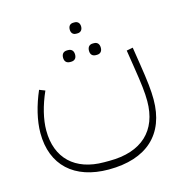

<svg xmlns="http://www.w3.org/2000/svg" viewBox="-106 -652 866 909"><g transform="rotate(-15 327.0 -197.5)"><path d="M397 -379H403C418 -379 429 -388 429 -407C429 -427 418 -436 403 -436H397C382 -436 371 -427 371 -407C371 -388 382 -379 397 -379ZM271 -379H276C292 -379 303 -388 303 -407C303 -427 292 -436 276 -436H271C255 -436 244 -427 244 -407C244 -388 255 -379 271 -379ZM334 -501H340C354 -501 365 -510 365 -528C365 -546 354 -555 340 -555H334C319 -555 309 -546 309 -528C309 -510 319 -501 334 -501ZM317 160C503 160 607 65 607 -106C607 -150 602 -196 588 -285L575 -368L544 -362L557 -279C571 -191 576 -148 576 -106C576 39 488 121 330 121H304C162 121 78 41 78 -95C78 -149 94 -214 123 -279L95 -290C66 -223 48 -152 48 -90C48 67 148 160 317 160Z"/></g></svg>

Font: IBM Plex Arabic ExtraLight
Style: Regular
Weight: 200
Designer: Mike Abbink, Paul van der Laan, Pieter van Rosmalen, Wael Morcos, Khajak Apelian
Foundry: Bold Monday
Version: Version 1.0